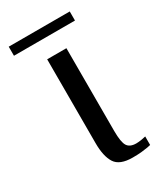

<svg xmlns="http://www.w3.org/2000/svg" viewBox="-167 -548 511 605"><g transform="rotate(-30 88.5 -245.0)"><path d="M133 4Q86 4 70 -21Q54 -46 54 -94V-399H124V-98Q124 -57 133 -43Q142 -29 165 -29Q174 -29 185.5 -31Q197 -33 200 -34V-3Q197 -2 188.5 -0.5Q180 1 166.5 2.5Q153 4 133 4ZM-31 -461V-494H191V-461Z"/></g></svg>

Font: Genos
Style: Regular
Weight: 400
Designer: Robert E. Leuschke
Foundry: Robert E. Leuschke
Version: Version 1.010